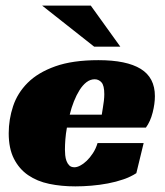

<svg xmlns="http://www.w3.org/2000/svg" viewBox="-20 -655 587 683"><path d="M218 -201Q214 -179 212.5 -159Q211 -139 211 -123Q211 -114 212 -103Q213 -92 216.5 -82.5Q220 -73 226.5 -66.5Q233 -60 245 -60Q254 -60 265.5 -66Q277 -72 288.5 -83Q300 -94 310.5 -110Q321 -126 327 -146H491L465 -39Q445 -26 419 -17Q393 -8 364 -2.5Q335 3 305 5.5Q275 8 248 8Q198 8 155 -1Q112 -10 80 -32Q48 -54 29.5 -90.5Q11 -127 11 -181Q11 -230 26.5 -277Q42 -324 78.5 -360.5Q115 -397 176.5 -419Q238 -441 330 -441Q430 -441 480.5 -410Q531 -379 531 -313Q531 -286 523 -254.5Q515 -223 499 -201ZM351 -320Q351 -351 341 -362Q331 -373 317 -373Q301 -373 287.5 -362.5Q274 -352 263 -334.5Q252 -317 243 -294.5Q234 -272 228 -247H342Q344 -259 346 -272Q348 -283 349.5 -296Q351 -309 351 -320ZM130 -635H303L408 -489H315Z"/></svg>

Font: Racing Sans One
Style: Regular
Weight: 400
Designer: Pablo Impallari, Rodrigo Fuenzalida
Foundry: Pablo Impallari, Rodrigo Fuenzalida
Version: Version 1.001; ttfautohint (v0.8) -G 200 -r 50